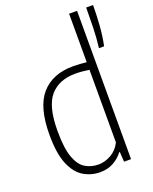

<svg xmlns="http://www.w3.org/2000/svg" viewBox="-151 -891 782 983"><g transform="rotate(-20 240.0 -399.5)"><path d="M222.5 9Q174.5 9 133.5 -15Q92.5 -39 67.5 -97.5Q42.5 -156 42.5 -259.5Q42.5 -411 103.2 -479.8Q164 -548.5 276 -548.5Q293.5 -548.5 312.8 -547.2Q332 -546 349 -544V-808H392.5V0H354.5L351 -53.5H347Q329 -28 297 -9.5Q265 9 222.5 9ZM227.5 -31Q262.5 -31 296.5 -50.2Q330.5 -69.5 349 -107V-502.5Q334.5 -505 313.2 -507Q292 -509 274.5 -509Q184.5 -509 136.2 -453.5Q88 -398 88 -264Q88 -169 106.5 -118.8Q125 -68.5 156.8 -49.8Q188.5 -31 227.5 -31ZM432.5 -590Q439 -643 440.5 -701.8Q442 -760.5 442 -808H479.5Q479.5 -758.5 475.5 -700.5Q471.5 -642.5 460.5 -590Z"/></g></svg>

Font: Encode Sans Condensed ExtraLight
Style: Regular
Weight: 200
Width: 3
Designer: Multiple Designers
Foundry: Impallari Type
Version: Version 3.000; ttfautohint (v1.8.3) -l 8 -r 50 -G 200 -x 14 